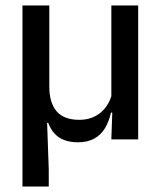

<svg xmlns="http://www.w3.org/2000/svg" viewBox="-20 -509 584 701"><path d="M484.5 -489V0H386.5L390.5 -114.5L386.5 -120.5V-489ZM160 -192.5Q160 -164 166.5 -141.5Q173 -119 186.2 -103.2Q199.5 -87.5 220.2 -79.5Q241 -71.5 269.5 -71.5Q302.5 -71.5 327.2 -84.5Q352 -97.5 367.8 -119.8Q383.5 -142 389.5 -169.5L405.5 -98H385Q378 -65 363 -40.5Q348 -16 323.8 -2.8Q299.5 10.5 264.5 10.5Q235.5 10.5 214.2 2.2Q193 -6 178.8 -21.8Q164.5 -37.5 156 -60.5H152L158 109.5V172H62V-489H160Z"/></svg>

Font: Anek Latin Medium
Style: Regular
Weight: 500
Designer: Yesha Goshar
Foundry: Ek Type
Version: Version 1.003